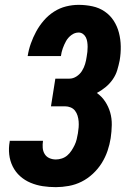

<svg xmlns="http://www.w3.org/2000/svg" viewBox="-20 -763 540 791"><path d="M210 8Q182 8 156 4Q130 0 106 -10Q82 -20 63 -37Q44 -54 32.5 -77Q21 -100 18 -126.5Q15 -153 20 -180V-183H157V-182Q155 -168 156 -154Q157 -140 164 -128.5Q171 -117 183.5 -111.5Q196 -106 210 -106Q222 -106 234.5 -110Q247 -114 257 -122.5Q267 -131 274.5 -142.5Q282 -154 287.5 -165.5Q293 -177 296 -189.5Q299 -202 301 -214Q303 -226 304 -238.5Q305 -251 304 -263Q303 -275 299.5 -286.5Q296 -298 289 -307Q282 -316 271 -320.5Q260 -325 248 -325H190L208 -439H266Q281 -439 295 -448Q309 -457 317.5 -470.5Q326 -484 330.5 -499Q335 -514 337 -529Q339 -539 340 -549.5Q341 -560 341 -570Q341 -580 339.5 -590Q338 -600 334 -608.5Q330 -617 322 -623Q314 -629 304 -629Q288 -629 274 -618.5Q260 -608 252 -593.5Q244 -579 238.5 -563.5Q233 -548 231 -532H94Q98 -558 107 -583.5Q116 -609 129 -633Q142 -657 160.5 -678.5Q179 -700 202.5 -715Q226 -730 252 -736.5Q278 -743 304 -743Q333 -743 361 -737Q389 -731 411.5 -715.5Q434 -700 448.5 -677.5Q463 -655 470 -628Q477 -601 477.5 -572Q478 -543 473 -514Q469 -494 463 -474Q457 -454 444.5 -436Q432 -418 415 -404Q398 -390 379 -380Q399 -366 413 -345Q427 -324 434 -299.5Q441 -275 440.5 -248Q440 -221 436 -194Q432 -168 423 -141.5Q414 -115 399 -91Q384 -67 362.5 -47Q341 -27 316 -14.5Q291 -2 263.5 3Q236 8 210 8Z"/></svg>

Font: Iosevka SS18 Heavy
Style: Italic
Weight: 900
Italic angle: -9°
Monospace: yes
Designer: Belleve Invis
Foundry: Belleve Invis
Version: Version 25.1.1; ttfautohint (v1.8.4)